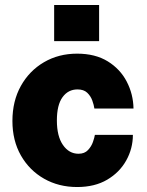

<svg xmlns="http://www.w3.org/2000/svg" viewBox="-20 -743 590 773"><path d="M290.5 10Q216.5 10 157.5 -23.5Q98.5 -57 64.2 -117Q30 -177 30 -256Q30 -336 64 -397Q98 -458 157 -492.5Q216 -527 290.5 -527Q363.5 -527 413.8 -496Q464 -465 490.2 -414.5Q516.5 -364 517.5 -306H360Q358 -320.5 351.5 -338.5Q345 -356.5 331 -369.8Q317 -383 292 -383Q254.5 -383 231.8 -351.8Q209 -320.5 209 -258Q209 -194.5 233.5 -159.2Q258 -124 296 -124Q320.5 -124 334.2 -138.8Q348 -153.5 354.2 -171.5Q360.5 -189.5 362 -200H515Q515 -145 488.2 -97Q461.5 -49 411.5 -19.5Q361.5 10 290.5 10ZM198 -577.5V-723H379V-577.5Z"/></svg>

Font: Public Sans Thin Black
Style: Regular
Weight: 900
Version: Version 2.001